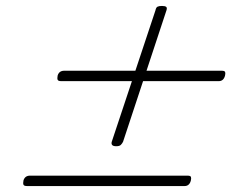

<svg xmlns="http://www.w3.org/2000/svg" viewBox="-20 -731 803 646"><path d="M371 -239Q361 -239 357.5 -243Q354 -247 356 -254L503 -696Q505 -706 510 -708.5Q515 -711 525 -711Q535 -711 539 -708Q543 -705 540 -696L394 -254Q391 -248 386.5 -243.5Q382 -239 371 -239ZM71 -105Q61 -105 59 -109.5Q57 -114 59 -124Q64 -140 81 -140H611Q621 -140 622.5 -135.5Q624 -131 622 -123Q617 -105 601 -105ZM186 -458Q176 -458 174 -462.5Q172 -467 174 -477Q179 -493 196 -493H726Q736 -493 737.5 -488.5Q739 -484 737 -476Q732 -458 716 -458Z"/></svg>

Font: Playwrite RO Thin
Style: Regular
Weight: 250
Version: Version 1.002